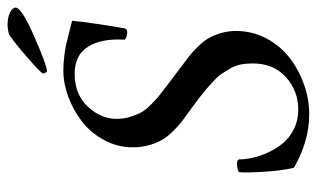

<svg xmlns="http://www.w3.org/2000/svg" viewBox="-187 -653 848 514"><g transform="rotate(-90 237.0 -396.0)"><path d="M304.7 -650.4Q324.7 -650.4 344 -647.9Q363.3 -645.5 373.5 -643.3Q383.8 -641.1 406.7 -635Q429.7 -628.9 438.5 -627Q436.5 -603 429.4 -556.2Q422.4 -509.3 418 -486.3Q416.5 -479.5 408.2 -479.5Q394.5 -479.5 387.7 -486.3Q391.6 -547.9 369.1 -584Q346.7 -620.1 296.9 -620.1Q241.2 -620.1 208.5 -585Q175.8 -549.8 175.8 -507.8Q175.8 -488.8 181.2 -471.4Q186.5 -454.1 192.9 -442.4Q199.2 -430.7 213.1 -416.7Q227.1 -402.8 235.4 -396Q243.7 -389.2 262.2 -375.2Q280.8 -361.3 288.1 -355.5Q296.4 -349.1 314.7 -335.4Q333 -321.8 343.3 -313.7Q353.5 -305.7 368.4 -290.8Q383.3 -275.9 391.1 -262.7Q398.9 -249.5 405 -230Q411.1 -210.4 411.1 -188.5Q411.1 -144.5 391.1 -106.9Q371.1 -69.3 339.1 -44.7Q307.1 -20 267.8 -6.1Q228.5 7.8 188.5 7.8Q115.7 7.8 44.9 -33.2Q36.6 -67.9 33.9 -117.4Q31.2 -167 33.2 -179.7Q37.6 -185.5 57.6 -185.5Q64.5 -185.5 67.4 -179.7Q67.4 -162.6 71.8 -142.6Q76.2 -122.6 86.4 -100.8Q96.7 -79.1 111.6 -61.5Q126.5 -43.9 149.4 -32.7Q172.4 -21.5 200.2 -21.5Q251 -21.5 287.6 -54.7Q324.2 -87.9 324.2 -143.6Q324.2 -160.6 321.3 -175.5Q318.4 -190.4 310.5 -203.9Q302.7 -217.3 296.6 -226.6Q290.5 -235.8 276.9 -248.5Q263.2 -261.2 255.9 -267.3Q248.5 -273.4 231.4 -287.1Q220.7 -295.4 201.4 -309.3Q182.1 -323.2 170.4 -332Q158.7 -340.8 143.8 -355.7Q128.9 -370.6 120.4 -384.8Q111.8 -398.9 105.7 -419.7Q99.6 -440.4 99.6 -464.8Q99.6 -505.4 118.9 -541Q138.2 -576.7 168.2 -600.1Q198.2 -623.5 234.4 -637Q270.5 -650.4 304.7 -650.4ZM302.7 -694.3Q301.8 -694.3 299.3 -698.2Q296.9 -702.1 296.9 -704.1Q296.9 -709 339.1 -745.8Q381.3 -782.7 400.4 -794.9Q402.3 -796.4 411.9 -798.1Q421.4 -799.8 426.8 -799.8Q447.3 -799.8 460.4 -793.2Q473.6 -786.6 473.6 -778.3Q473.6 -762.2 396.2 -728.3Q318.8 -694.3 302.7 -694.3Z"/></g></svg>

Font: Amiri
Style: Slanted
Weight: 400
Italic angle: 9°
Designer: Khaled Hosny
Version: Version 000.107